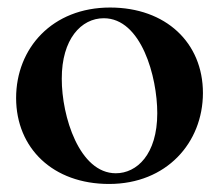

<svg xmlns="http://www.w3.org/2000/svg" viewBox="-20 -462 567 497"><path d="M262.4 14.2C410.9 14.2 505 -92.3 505.3 -221.2C505.3 -351.6 409.1 -442.5 264.9 -442.5C115.4 -442.5 21.7 -337.4 21.7 -208.1C22 -78.1 117.2 14.2 262.4 14.2ZM139.9 -258.2C139.6 -360.8 190.3 -414.8 248.6 -414.8C345.9 -414.8 387.1 -263.1 387.1 -169C387.1 -61.8 333.8 -13.5 279.8 -13.5C185.4 -13.5 139.6 -160.9 139.9 -258.2Z"/></svg>

Font: Margiela Serif Semibold
Style: Regular
Weight: 600
Designer: Andreas Faust, Stefan Endress
Version: Version 1.002;FEAKit 1.0